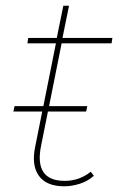

<svg xmlns="http://www.w3.org/2000/svg" viewBox="-20 -650 438 673"><path d="M205 3Q143 3 116.5 -33.5Q90 -70 103 -134L128 -259H27L31 -278H132L176 -498H76L79 -517H179L202 -630H222L199 -517H374L371 -498H196L152 -278H286L282 -259H148L124 -139Q99 -16 207 -16Q258 -16 298 -48L309 -34Q288 -15 260 -6Q232 3 205 3Z"/></svg>

Font: Montserrat Thin
Style: Italic
Weight: 100
Italic angle: -11.3°
Designer: Julieta Ulanovsky
Foundry: Julieta Ulanovsky
Version: Version 9.000; ttfautohint (v1.8.4.7-5d5b)